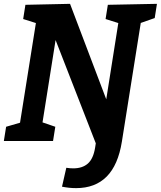

<svg xmlns="http://www.w3.org/2000/svg" viewBox="-21 -724 826 986"><path d="M476.4 -23.3 480.8 37.4 252 -550.3 269.6 -550.6 194.6 -78.3 186.2 -99.3 263 -73 251.4 0H-1.2L10.4 -73L98.3 -98.6L79.4 -78.3L166 -622.6L180.6 -600.2L98 -626.3L109.5 -699.3L338.7 -704.3L543.1 -165.4L516.9 -165L589.3 -622.9L603.8 -600.2L521.2 -626.3L532.8 -699.3L785 -704.3L773.5 -631.3L686.9 -600.9L704.5 -622.6L604.9 3.4Q585.7 123.5 526.8 182.8Q467.9 242.1 369.9 242.1Q352.4 242.1 334.5 240.3Q316.6 238.4 297.4 234.7L319.5 137.6Q329.5 139.2 338.2 139.9Q346.9 140.6 355 140.6Q402.6 140.6 430.6 115.6Q458.6 90.5 467.6 33.3Z"/></svg>

Font: Bitter Thin
Style: Italic
Weight: 100
Italic angle: -9°
Designer: Sol Matas, and Bitter project Authors
Foundry: Sol Matas
Version: Version 2.002